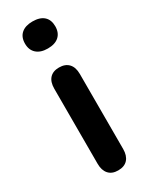

<svg xmlns="http://www.w3.org/2000/svg" viewBox="-192 -763 639 813"><g transform="rotate(-30 127.5 -357.0)"><path d="M127 7Q97 7 81 -11Q65 -29 65 -61V-428Q65 -461 81 -478.5Q97 -496 127 -496Q157 -496 173.5 -478.5Q190 -461 190 -428V-61Q190 -29 174 -11Q158 7 127 7ZM127 -589Q92 -589 72.5 -606.5Q53 -624 53 -655Q53 -687 72.5 -704Q92 -721 127 -721Q163 -721 182 -704Q201 -687 201 -655Q201 -624 182 -606.5Q163 -589 127 -589Z"/></g></svg>

Font: Nunito ExtraLight
Style: Bold
Weight: 700
Version: Version 3.602